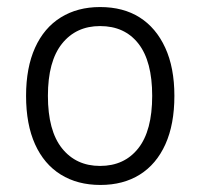

<svg xmlns="http://www.w3.org/2000/svg" viewBox="-20 -517 569 545"><path d="M265 8Q200 8 152.5 -21.5Q105 -51 79.5 -107.5Q54 -164 54 -245Q54 -325 79.5 -381.5Q105 -438 152.5 -467.5Q200 -497 264 -497Q330 -497 376.5 -467.5Q423 -438 449 -381.5Q475 -325 475 -245Q475 -164 449.5 -107.5Q424 -51 377 -21.5Q330 8 265 8ZM264 -46Q333 -46 372.5 -96Q412 -146 412 -245Q412 -343 373 -393Q334 -443 264 -443Q196 -443 156 -393Q116 -343 116 -245Q116 -146 156 -96Q196 -46 264 -46Z"/></svg>

Font: Nunito Sans 10pt SemiCondensed Light
Style: Regular
Weight: 300
Width: 4
Designer: Vernon Adams
Foundry: Vernon Adams
Version: Version 3.101;gftools[0.9.27]